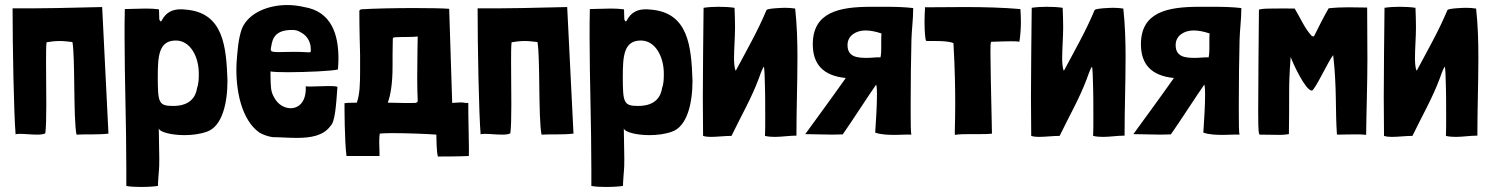

<svg xmlns="http://www.w3.org/2000/svg" viewBox="-20 -535 5925 763"><path d="M285 0C314 -2 368 1 411 -4L386 -507C196 -503 188 -502 124 -502C102 -502 75 -502 32 -502H30V-501C30 -354 35 -82 42 -1C46 -3 53 -3 61 -3C79 -3 105 0 127 0C140 0 152 -1 160 -5C163 -26 164 -69 164 -117C164 -173 163 -237 163 -289C163 -322 163 -350 165 -367C182 -370 199 -372 217 -372C234 -372 250 -370 267 -368L268 -367C279 -305 271 -65 284 0Z M482 204C498 207 520 208 540 208C575 208 608 205 608 203V192C611 139 613 144 613 97C613 74 612 38 611 -25C614 -10 661 2 713 2C744 2 776 -2 803 -12C862 -33 884 -122 884 -215C879 -349 869 -486 716 -497C710 -498 703 -498 697 -498C667 -498 640 -487 623 -454C619 -446 616 -451 613 -458C613 -473 612 -478 612 -491C612 -494 612 -497 611 -498C596 -500 578 -501 560 -501C531 -501 501 -499 476 -499C475 -463 475 -427 475 -389C475 -224 482 -43 482 138ZM668 -114C611 -114 607 -126 607 -229C607 -313 611 -374 679 -374C736 -374 770 -310 770 -243C770 -224 770 -204 763 -185C756 -138 723 -114 668 -114Z M1063 10C1092 10 1126 13 1160 13C1213 13 1265 5 1293 -34C1312 -50 1316 -122 1321 -190C1312 -193 1299 -193 1284 -193C1260 -193 1231 -191 1210 -191C1204 -191 1199 -192 1195 -192C1198 -131 1168 -105 1135 -105C1110 -105 1084 -120 1070 -147C1055 -171 1056 -193 1055 -233V-251C1067 -249 1093 -248 1124 -248C1198 -248 1303 -253 1323 -259C1324 -273 1325 -288 1325 -302C1325 -399 1297 -489 1189 -507C1167 -512 1145 -515 1122 -515C1045 -515 969 -484 942 -423C926 -379 924 -333 920 -284C915 -176 940 -58 1011 -8C1027 1 1044 7 1063 10ZM1152 -329C1123 -329 1102 -328 1087 -328C1062 -328 1056 -330 1056 -339C1056 -342 1057 -346 1058 -351C1063 -387 1078 -416 1141 -416C1156 -416 1165 -413 1176 -406C1200 -394 1215 -368 1215 -341C1215 -330 1217 -327 1207 -327C1199 -327 1183 -329 1152 -329Z M1349 -125C1349 -112 1349 26 1357 85H1488C1489 76 1487 51 1487 28C1487 16 1488 4 1489 -4C1496 -5 1515 -6 1538 -6C1593 -6 1676 -3 1714 0C1715 22 1714 60 1720 87C1740 87 1797 87 1843 85C1845 61 1840 -84 1841 -126C1822 -125 1828 -128 1812 -128C1805 -128 1795 -127 1777 -126C1776 -146 1767 -437 1765 -500C1743 -502 1687 -503 1624 -503C1548 -503 1461 -501 1416 -498C1412 -497 1408 -495 1408 -491C1408 -418 1410 -367 1411 -315C1411 -293 1411 -273 1411 -254C1411 -203 1410 -161 1398 -127C1366 -127 1354 -126 1349 -125ZM1521 -127C1532 -157 1540 -202 1540 -271C1540 -298 1540 -352 1541 -381C1541 -385 1545 -387 1550 -387C1590 -389 1619 -387 1640 -390C1640 -386 1638 -300 1638 -225C1638 -188 1639 -154 1640 -134C1640 -130 1636 -127 1631 -126C1609 -125 1566 -126 1521 -127Z M2133 0C2162 -2 2216 1 2259 -4L2234 -507C2044 -503 2036 -502 1972 -502C1950 -502 1923 -502 1880 -502H1878V-501C1878 -354 1883 -82 1890 -1C1894 -3 1901 -3 1909 -3C1927 -3 1953 0 1975 0C1988 0 2000 -1 2008 -5C2011 -26 2012 -69 2012 -117C2012 -173 2011 -237 2011 -289C2011 -322 2011 -350 2013 -367C2030 -370 2047 -372 2065 -372C2082 -372 2098 -370 2115 -368L2116 -367C2127 -305 2119 -65 2132 0Z M2330 204C2346 207 2368 208 2388 208C2423 208 2456 205 2456 203V192C2459 139 2461 144 2461 97C2461 74 2460 38 2459 -25C2462 -10 2509 2 2561 2C2592 2 2624 -2 2651 -12C2710 -33 2732 -122 2732 -215C2727 -349 2717 -486 2564 -497C2558 -498 2551 -498 2545 -498C2515 -498 2488 -487 2471 -454C2467 -446 2464 -451 2461 -458C2461 -473 2460 -478 2460 -491C2460 -494 2460 -497 2459 -498C2444 -500 2426 -501 2408 -501C2379 -501 2349 -499 2324 -499C2323 -463 2323 -427 2323 -389C2323 -224 2330 -43 2330 138ZM2516 -114C2459 -114 2455 -126 2455 -229C2455 -313 2459 -374 2527 -374C2584 -374 2618 -310 2618 -243C2618 -224 2618 -204 2611 -185C2604 -138 2571 -114 2516 -114Z M2804 9C2832 9 2859 5 2887 5C2923 -70 2966 -144 2995 -222C3001 -238 3006 -255 3015 -270C3018 -269 3019 -225 3019 -221C3021 -169 3021 -117 3021 -65C3021 -39 3021 -18 3020 5C3032 8 3045 9 3059 9C3087 9 3116 4 3145 4C3145 -100 3149 -204 3149 -308C3149 -372 3147 -437 3140 -501C3127 -503 3113 -504 3100 -504C3090 -504 3030 -502 3026 -495C2992 -413 2946 -333 2904 -254C2898 -261 2897 -293 2897 -302C2897 -343 2901 -386 2901 -427C2901 -453 2900 -478 2899 -504C2879 -507 2857 -508 2835 -508C2816 -508 2796 -507 2776 -504C2775 -386 2773 -267 2773 -149C2773 -98 2774 -45 2774 5C2783 8 2794 9 2804 9Z M3541 1C3561 1 3582 -1 3602 0C3599 -7 3599 -52 3599 -88C3599 -106 3599 -121 3599 -127C3599 -210 3600 -293 3602 -376C3603 -418 3609 -456 3609 -503C3574 -507 3538 -508 3503 -508C3482 -508 3462 -508 3442 -508C3315 -508 3210 -487 3210 -359C3210 -281 3250 -234 3341 -225C3289 -151 3233 -75 3180 -2H3179C3215 -2 3252 0 3288 0C3302 0 3315 -1 3329 -1C3353 -34 3443 -173 3462 -199C3465 -186 3465 -172 3465 -158C3465 -109 3461 -58 3458 -8C3484 1 3514 1 3541 1ZM3427 -305C3389 -305 3348 -307 3348 -356C3348 -395 3384 -414 3419 -414C3441 -414 3462 -409 3483 -402C3482 -393 3482 -384 3482 -375C3482 -366 3482 -357 3482 -348C3482 -334 3482 -321 3479 -307C3462 -308 3444 -305 3427 -305Z M3775 1C3793 -2 3814 -2 3836 -2C3846 -2 3857 -2 3868 -2C3887 -2 3906 -2 3922 -4V-6C3918 -189 3916 -278 3916 -323C3916 -351 3916 -362 3918 -367C3918 -368 3919 -369 3919 -369H3922C3954 -370 3978 -371 3997 -371C4011 -371 4022 -371 4031 -369C4035 -394 4037 -422 4037 -449C4037 -466 4036 -484 4035 -499C3964 -505 3889 -507 3815 -507C3761 -507 3707 -506 3655 -506C3655 -505 3656 -505 3656 -504C3655 -486 3654 -467 3654 -449C3654 -411 3657 -378 3660 -373C3663 -372 3668 -372 3674 -372C3681 -372 3688 -372 3696 -372C3721 -372 3751 -371 3768 -364L3769 -363C3775 -258 3776 -179 3776 -122C3776 -41 3773 -4 3775 1Z M4108 9C4136 9 4163 5 4191 5C4227 -70 4270 -144 4299 -222C4305 -238 4310 -255 4319 -270C4322 -269 4323 -225 4323 -221C4325 -169 4325 -117 4325 -65C4325 -39 4325 -18 4324 5C4336 8 4349 9 4363 9C4391 9 4420 4 4449 4C4449 -100 4453 -204 4453 -308C4453 -372 4451 -437 4444 -501C4431 -503 4417 -504 4404 -504C4394 -504 4334 -502 4330 -495C4296 -413 4250 -333 4208 -254C4202 -261 4201 -293 4201 -302C4201 -343 4205 -386 4205 -427C4205 -453 4204 -478 4203 -504C4183 -507 4161 -508 4139 -508C4120 -508 4100 -507 4080 -504C4079 -386 4077 -267 4077 -149C4077 -98 4078 -45 4078 5C4087 8 4098 9 4108 9Z M4845 1C4865 1 4886 -1 4906 0C4903 -7 4903 -52 4903 -88C4903 -106 4903 -121 4903 -127C4903 -210 4904 -293 4906 -376C4907 -418 4913 -456 4913 -503C4878 -507 4842 -508 4807 -508C4786 -508 4766 -508 4746 -508C4619 -508 4514 -487 4514 -359C4514 -281 4554 -234 4645 -225C4593 -151 4537 -75 4484 -2H4483C4519 -2 4556 0 4592 0C4606 0 4619 -1 4633 -1C4657 -34 4747 -173 4766 -199C4769 -186 4769 -172 4769 -158C4769 -109 4765 -58 4762 -8C4788 1 4818 1 4845 1ZM4731 -305C4693 -305 4652 -307 4652 -356C4652 -395 4688 -414 4723 -414C4745 -414 4766 -409 4787 -402C4786 -393 4786 -384 4786 -375C4786 -366 4786 -357 4786 -348C4786 -334 4786 -321 4783 -307C4766 -308 4748 -305 4731 -305Z M5067 1C5078 1 5088 0 5102 -2C5103 -58 5103 -113 5103 -169C5103 -205 5104 -240 5109 -309C5117 -285 5168 -175 5193 -175C5205 -175 5261 -297 5278 -316C5293 -188 5286 -93 5293 0C5316 0 5339 -1 5363 -1C5378 -1 5394 -1 5409 1C5410 -99 5414 -199 5414 -299C5414 -367 5413 -437 5413 -505C5388 -505 5363 -506 5338 -506C5313 -506 5287 -505 5260 -502C5239 -466 5220 -427 5206 -399C5205 -397 5202 -390 5199 -390C5198 -390 5194 -392 5193 -392C5165 -421 5145 -469 5125 -501C5096 -502 5065 -501 5035 -501C5018 -501 5000 -501 4983 -497C4982 -363 4980 -225 4980 -91C4980 -59 4980 -11 4984 -2L4987 0C5014 0 5040 1 5067 1Z M5510 9C5538 9 5565 5 5593 5C5629 -70 5672 -144 5701 -222C5707 -238 5712 -255 5721 -270C5724 -269 5725 -225 5725 -221C5727 -169 5727 -117 5727 -65C5727 -39 5727 -18 5726 5C5738 8 5751 9 5765 9C5793 9 5822 4 5851 4C5851 -100 5855 -204 5855 -308C5855 -372 5853 -437 5846 -501C5833 -503 5819 -504 5806 -504C5796 -504 5736 -502 5732 -495C5698 -413 5652 -333 5610 -254C5604 -261 5603 -293 5603 -302C5603 -343 5607 -386 5607 -427C5607 -453 5606 -478 5605 -504C5585 -507 5563 -508 5541 -508C5522 -508 5502 -507 5482 -504C5481 -386 5479 -267 5479 -149C5479 -98 5480 -45 5480 5C5489 8 5500 9 5510 9Z"/></svg>

Font: HEYCLAY
Style: Regular
Weight: 400
Designer: Marcelo Magalhaes
Foundry: Marcelo Magalhães
Version: Version 1.300;hotconv 1.0.109;makeotfexe 2.5.65596